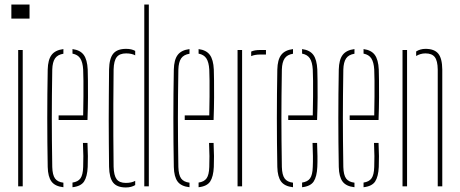

<svg xmlns="http://www.w3.org/2000/svg" viewBox="-20 -820 2024 845"><path d="M30 -738V-800H110V-738ZM60 0V-600H80V0Z M190 -85Q189 -138.5 188.5 -192.2Q188 -246 188 -299.5Q188 -353 188.5 -406.8Q189 -460.5 190 -514Q191 -557 207 -578.2Q223 -599.5 259 -604V-583.5Q233.5 -579.5 222.2 -563Q211 -546.5 210 -514Q209 -450.5 208.5 -399.2Q208 -348 208 -300.2Q208 -252.5 208.5 -200.8Q209 -149 210 -85Q211 -50 222.2 -34.5Q233.5 -19 259 -16V4Q222 0 206.5 -21.2Q191 -42.5 190 -85ZM299 4V-16.5Q323.5 -20 334.2 -35.2Q345 -50.5 346 -85Q347 -107.5 346.8 -133.2Q346.5 -159 345 -191H365Q366.5 -159 366.8 -133Q367 -107 366 -85Q364 -42.5 350 -21.2Q336 0 299 4ZM238 -292V-312H346Q347 -356.5 347.2 -395.5Q347.5 -434.5 347.2 -464.8Q347 -495 346 -514Q344 -546.5 333.2 -563Q322.5 -579.5 299 -584V-604Q333 -599.5 348.5 -578.5Q364 -557.5 366 -514Q366.5 -496 367 -465Q367.5 -434 367.2 -390.5Q367 -347 365 -292Z M460 -86Q459.5 -139.5 459 -190.5Q458.5 -241.5 458.5 -292.8Q458.5 -344 459 -398.8Q459.5 -453.5 460 -514Q461 -563 478.5 -584Q496 -605 535 -605Q547 -605 557 -602.8Q567 -600.5 575 -596V-576.5Q559.5 -585 535 -585Q506.5 -585 493.8 -568.8Q481 -552.5 480 -514Q479 -431.5 478.8 -360.8Q478.5 -290 478.8 -223.2Q479 -156.5 480 -86Q481 -48 493.2 -31.5Q505.5 -15 534 -15Q558.5 -15 575 -24V-5.5Q567 -0.5 556.8 2.2Q546.5 5 534 5Q495 5 478 -16.2Q461 -37.5 460 -86ZM615 0V-800H635V0Z M745 -85Q744 -138.5 743.5 -192.2Q743 -246 743 -299.5Q743 -353 743.5 -406.8Q744 -460.5 745 -514Q746 -557 762 -578.2Q778 -599.5 814 -604V-583.5Q788.5 -579.5 777.2 -563Q766 -546.5 765 -514Q764 -450.5 763.5 -399.2Q763 -348 763 -300.2Q763 -252.5 763.5 -200.8Q764 -149 765 -85Q766 -50 777.2 -34.5Q788.5 -19 814 -16V4Q777 0 761.5 -21.2Q746 -42.5 745 -85ZM854 4V-16.5Q878.5 -20 889.2 -35.2Q900 -50.5 901 -85Q902 -107.5 901.8 -133.2Q901.5 -159 900 -191H920Q921.5 -159 921.8 -133Q922 -107 921 -85Q919 -42.5 905 -21.2Q891 0 854 4ZM793 -292V-312H901Q902 -356.5 902.2 -395.5Q902.5 -434.5 902.2 -464.8Q902 -495 901 -514Q899 -546.5 888.2 -563Q877.5 -579.5 854 -584V-604Q888 -599.5 903.5 -578.5Q919 -557.5 921 -514Q921.5 -496 922 -465Q922.5 -434 922.2 -390.5Q922 -347 920 -292Z M1025.5 0V-600H1045.5V0ZM1085.5 -573V-593Q1100 -600 1125.5 -600Q1131.5 -600 1138 -600Q1144.5 -600 1150.5 -600V-580H1125.5Q1101 -580 1085.5 -573Z M1200.5 -85Q1199.5 -138.5 1199 -192.2Q1198.5 -246 1198.5 -299.5Q1198.5 -353 1199 -406.8Q1199.5 -460.5 1200.5 -514Q1201.5 -557 1217.5 -578.2Q1233.5 -599.5 1269.5 -604V-583.5Q1244 -579.5 1232.8 -563Q1221.5 -546.5 1220.5 -514Q1219.5 -450.5 1219 -399.2Q1218.5 -348 1218.5 -300.2Q1218.5 -252.5 1219 -200.8Q1219.5 -149 1220.5 -85Q1221.5 -50 1232.8 -34.5Q1244 -19 1269.5 -16V4Q1232.5 0 1217 -21.2Q1201.5 -42.5 1200.5 -85ZM1309.5 4V-16.5Q1334 -20 1344.8 -35.2Q1355.5 -50.5 1356.5 -85Q1357.5 -107.5 1357.2 -133.2Q1357 -159 1355.5 -191H1375.5Q1377 -159 1377.2 -133Q1377.5 -107 1376.5 -85Q1374.5 -42.5 1360.5 -21.2Q1346.5 0 1309.5 4ZM1248.5 -292V-312H1356.5Q1357.5 -356.5 1357.8 -395.5Q1358 -434.5 1357.8 -464.8Q1357.5 -495 1356.5 -514Q1354.5 -546.5 1343.8 -563Q1333 -579.5 1309.5 -584V-604Q1343.5 -599.5 1359 -578.5Q1374.5 -557.5 1376.5 -514Q1377 -496 1377.5 -465Q1378 -434 1377.8 -390.5Q1377.5 -347 1375.5 -292Z M1471 -85Q1470 -138.5 1469.5 -192.2Q1469 -246 1469 -299.5Q1469 -353 1469.5 -406.8Q1470 -460.5 1471 -514Q1472 -557 1488 -578.2Q1504 -599.5 1540 -604V-583.5Q1514.5 -579.5 1503.2 -563Q1492 -546.5 1491 -514Q1490 -450.5 1489.5 -399.2Q1489 -348 1489 -300.2Q1489 -252.5 1489.5 -200.8Q1490 -149 1491 -85Q1492 -50 1503.2 -34.5Q1514.5 -19 1540 -16V4Q1503 0 1487.5 -21.2Q1472 -42.5 1471 -85ZM1580 4V-16.5Q1604.5 -20 1615.2 -35.2Q1626 -50.5 1627 -85Q1628 -107.5 1627.8 -133.2Q1627.5 -159 1626 -191H1646Q1647.5 -159 1647.8 -133Q1648 -107 1647 -85Q1645 -42.5 1631 -21.2Q1617 0 1580 4ZM1519 -292V-312H1627Q1628 -356.5 1628.2 -395.5Q1628.5 -434.5 1628.2 -464.8Q1628 -495 1627 -514Q1625 -546.5 1614.2 -563Q1603.5 -579.5 1580 -584V-604Q1614 -599.5 1629.5 -578.5Q1645 -557.5 1647 -514Q1647.5 -496 1648 -465Q1648.5 -434 1648.2 -390.5Q1648 -347 1646 -292Z M1751.5 0V-600H1771.5V0ZM1906.5 0V-514Q1906 -552.5 1893.5 -568.8Q1881 -585 1852.5 -585Q1841 -585 1830.8 -582Q1820.5 -579 1811.5 -573.5V-593.5Q1820 -599 1830.5 -602Q1841 -605 1852.5 -605Q1891.5 -605 1908.8 -584Q1926 -563 1926.5 -514V0Z"/></svg>

Font: Big Shoulders Stencil Thin
Style: Regular
Weight: 100
Designer: Patric King
Foundry: XO Type Co
Version: Version 2.001